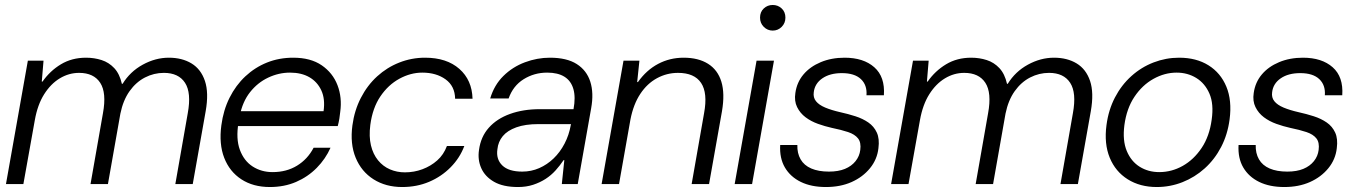

<svg xmlns="http://www.w3.org/2000/svg" viewBox="-20 -740 5442 772"><path d="M4 0 92 -496H155L148 -412H151Q181 -455 225 -481.5Q269 -508 326 -508Q359 -508 388.5 -498.5Q418 -489 439.5 -466Q461 -443 470 -403H473Q503 -452 554 -480Q605 -508 659 -508Q712 -508 750 -485Q788 -462 804 -414.5Q820 -367 807 -293L755 0H685L735 -285Q750 -367 724 -407Q698 -447 639 -447Q599 -447 563 -428.5Q527 -410 501 -373.5Q475 -337 464 -283L414 0H344L394 -285Q409 -367 383 -407Q357 -447 298 -447Q257 -447 220.5 -425Q184 -403 157.5 -361Q131 -319 120 -257L74 0Z M1065 12Q998 12 950.5 -19Q903 -50 881.5 -105.5Q860 -161 870 -236Q878 -297 903 -347Q928 -397 966.5 -433Q1005 -469 1053.5 -488.5Q1102 -508 1159 -508Q1229 -508 1273.5 -477.5Q1318 -447 1337 -397.5Q1356 -348 1348 -290Q1347 -278 1344.5 -263Q1342 -248 1338 -233H923L933 -293H1281Q1288 -342 1272 -376.5Q1256 -411 1224 -429.5Q1192 -448 1146 -448Q1101 -448 1058.5 -428Q1016 -408 985.5 -369.5Q955 -331 944 -274L939 -247Q928 -182 944.5 -137.5Q961 -93 996 -70.5Q1031 -48 1076 -48Q1132 -48 1174.5 -74Q1217 -100 1241 -146H1309Q1289 -101 1253.5 -65Q1218 -29 1170.5 -8.5Q1123 12 1065 12Z M1597 12Q1531 12 1482 -19Q1433 -50 1410 -106Q1387 -162 1397 -236Q1405 -296 1431 -346.5Q1457 -397 1496.5 -433Q1536 -469 1585.5 -488.5Q1635 -508 1689 -508Q1776 -508 1827 -463Q1878 -418 1880 -343H1810Q1809 -394 1771.5 -421Q1734 -448 1678 -448Q1631 -448 1586 -423.5Q1541 -399 1509.5 -352.5Q1478 -306 1469 -238Q1463 -191 1471.5 -155.5Q1480 -120 1500 -95.5Q1520 -71 1548 -59Q1576 -47 1608 -47Q1645 -47 1678.5 -59.5Q1712 -72 1738 -95Q1764 -118 1777 -153H1847Q1829 -105 1792 -67.5Q1755 -30 1705.5 -9Q1656 12 1597 12Z M2063 12Q2003 12 1966.5 -9Q1930 -30 1915 -64Q1900 -98 1906 -137Q1913 -190 1945.5 -226.5Q1978 -263 2031 -282Q2084 -301 2150 -301H2286Q2295 -349 2285.5 -382Q2276 -415 2249.5 -431.5Q2223 -448 2180 -448Q2128 -448 2085.5 -421.5Q2043 -395 2025 -344H1951Q1967 -398 2004 -434.5Q2041 -471 2090.5 -489.5Q2140 -508 2191 -508Q2259 -508 2299 -482.5Q2339 -457 2353.5 -411.5Q2368 -366 2357 -305L2303 0H2239L2249 -96H2246Q2232 -75 2214 -55Q2196 -35 2173.5 -20.5Q2151 -6 2123.5 3Q2096 12 2063 12ZM2080 -50Q2116 -50 2148 -64Q2180 -78 2206 -103Q2232 -128 2250 -162.5Q2268 -197 2275 -237L2276 -241H2145Q2092 -241 2056 -228Q2020 -215 2001.5 -192.5Q1983 -170 1980 -140Q1974 -100 1999.5 -75Q2025 -50 2080 -50Z M2399 0 2487 -496H2551L2542 -410H2545Q2579 -458 2626 -483Q2673 -508 2729 -508Q2788 -508 2827 -483.5Q2866 -459 2880.5 -411.5Q2895 -364 2883 -293L2831 0H2761L2811 -285Q2826 -366 2799 -406.5Q2772 -447 2706 -447Q2661 -447 2621.5 -425.5Q2582 -404 2554.5 -362.5Q2527 -321 2515 -260L2469 0Z M2934 0 3022 -496H3092L3004 0ZM3087 -617Q3066 -617 3051 -632Q3036 -647 3036 -669Q3036 -692 3051 -706Q3066 -720 3087 -720Q3108 -720 3123 -706Q3138 -692 3138 -669Q3138 -647 3123 -632Q3108 -617 3087 -617Z M3301 12Q3242 12 3200 -8.5Q3158 -29 3136 -66.5Q3114 -104 3117 -157H3186Q3185 -124 3199 -99.5Q3213 -75 3242 -62.5Q3271 -50 3313 -50Q3351 -50 3377.5 -61Q3404 -72 3420 -92Q3436 -112 3439 -137Q3443 -167 3430 -183.5Q3417 -200 3390 -209Q3363 -218 3324 -226Q3297 -232 3269 -242Q3241 -252 3219 -268.5Q3197 -285 3185 -309.5Q3173 -334 3178 -366Q3184 -409 3210.5 -440.5Q3237 -472 3280 -490Q3323 -508 3376 -508Q3452 -508 3495.5 -469.5Q3539 -431 3534 -357H3464Q3467 -398 3441.5 -422Q3416 -446 3365 -446Q3317 -446 3286.5 -425Q3256 -404 3252 -369Q3249 -348 3261 -333Q3273 -318 3298 -307.5Q3323 -297 3358 -289Q3390 -282 3419.5 -272.5Q3449 -263 3471.5 -247.5Q3494 -232 3505.5 -207Q3517 -182 3512 -144Q3507 -99 3478 -63.5Q3449 -28 3404 -8Q3359 12 3301 12Z M3563 0 3651 -496H3714L3707 -412H3710Q3740 -455 3784 -481.5Q3828 -508 3885 -508Q3918 -508 3947.5 -498.5Q3977 -489 3998.5 -466Q4020 -443 4029 -403H4032Q4062 -452 4113 -480Q4164 -508 4218 -508Q4271 -508 4309 -485Q4347 -462 4363 -414.5Q4379 -367 4366 -293L4314 0H4244L4294 -285Q4309 -367 4283 -407Q4257 -447 4198 -447Q4158 -447 4122 -428.5Q4086 -410 4060 -373.5Q4034 -337 4023 -283L3973 0H3903L3953 -285Q3968 -367 3942 -407Q3916 -447 3857 -447Q3816 -447 3779.5 -425Q3743 -403 3716.5 -361Q3690 -319 3679 -257L3633 0Z M4631 12Q4564 12 4514.5 -19Q4465 -50 4442 -106Q4419 -162 4429 -237Q4437 -298 4463 -348Q4489 -398 4529 -434Q4569 -470 4618.5 -489Q4668 -508 4721 -508Q4790 -508 4839 -477.5Q4888 -447 4911 -391.5Q4934 -336 4924 -260Q4916 -199 4890 -149Q4864 -99 4824 -63Q4784 -27 4734.5 -7.5Q4685 12 4631 12ZM4641 -48Q4691 -48 4735.5 -73Q4780 -98 4811.5 -145Q4843 -192 4852 -259Q4861 -322 4843 -363.5Q4825 -405 4790 -426.5Q4755 -448 4711 -448Q4663 -448 4618 -423Q4573 -398 4541.5 -351Q4510 -304 4501 -237Q4493 -175 4510.5 -133Q4528 -91 4562.5 -69.5Q4597 -48 4641 -48Z M5144 12Q5085 12 5043 -8.5Q5001 -29 4979 -66.5Q4957 -104 4960 -157H5029Q5028 -124 5042 -99.5Q5056 -75 5085 -62.5Q5114 -50 5156 -50Q5194 -50 5220.5 -61Q5247 -72 5263 -92Q5279 -112 5282 -137Q5286 -167 5273 -183.5Q5260 -200 5233 -209Q5206 -218 5167 -226Q5140 -232 5112 -242Q5084 -252 5062 -268.5Q5040 -285 5028 -309.5Q5016 -334 5021 -366Q5027 -409 5053.5 -440.5Q5080 -472 5123 -490Q5166 -508 5219 -508Q5295 -508 5338.5 -469.5Q5382 -431 5377 -357H5307Q5310 -398 5284.5 -422Q5259 -446 5208 -446Q5160 -446 5129.5 -425Q5099 -404 5095 -369Q5092 -348 5104 -333Q5116 -318 5141 -307.5Q5166 -297 5201 -289Q5233 -282 5262.5 -272.5Q5292 -263 5314.5 -247.5Q5337 -232 5348.5 -207Q5360 -182 5355 -144Q5350 -99 5321 -63.5Q5292 -28 5247 -8Q5202 12 5144 12Z"/></svg>

Font: DM Sans 36pt Light
Style: Italic
Weight: 300
Italic angle: -10°
Designer: Colophon Foundry, Jonny Pinhorn
Foundry: Colophon Foundry
Version: Version 4.004;gftools[0.9.30]